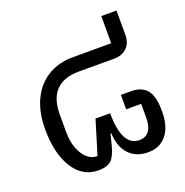

<svg xmlns="http://www.w3.org/2000/svg" viewBox="-120 -759 846 877"><g transform="rotate(-20 303.0 -321.0)"><path d="M47 -252Q47 -333 75 -393Q103 -453 156 -485.5Q209 -518 280 -518H465V-650H539V-532Q539 -492 515.5 -469.5Q492 -447 454 -447H280Q209 -447 171 -408.5Q133 -370 133 -293V-211Q133 -160 147 -125Q161 -90 182.5 -72.5Q204 -55 227 -55H230L280 -219H351Q351 -141 372 -99.5Q393 -58 436 -58Q467 -58 483 -80Q499 -102 499 -144V-211H426V-281H476Q526 -281 551.5 -251Q577 -221 577 -149V-145Q577 -73 544.5 -32.5Q512 8 454 8Q396 8 361.5 -29Q327 -66 325 -131H321L308 -80Q296 -31 276 -11.5Q256 8 213 8Q136 8 91.5 -63Q47 -134 47 -252Z"/></g></svg>

Font: Anuphan
Style: Regular
Weight: 400
Designer: Cadson Demak
Version: Version 3.001;July 28, 2024;FontCreator 15.0.0.2974 64-bit